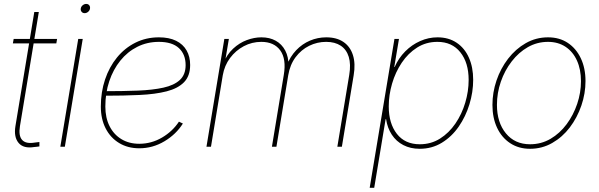

<svg xmlns="http://www.w3.org/2000/svg" viewBox="-20 -729 2977 954"><path d="M263.7 -535.6 259.8 -513.2H43.9L47.9 -535.6ZM150.4 -669.4H172.9L79.1 -102.1Q71.3 -54.7 89.8 -33.9Q108.4 -13.2 151.9 -20.5Q157.7 -21 163.8 -22Q169.9 -22.9 175.8 -23.4V-1.5Q169.4 -0.5 163.1 0.2Q156.7 1 150.4 1.5Q96.7 10.3 72.3 -19Q47.9 -48.3 56.6 -102.1Z M279.8 0 368.7 -535.6H391.1L302.2 0ZM400.4 -663.6Q391.1 -663.6 385.5 -670.4Q379.9 -677.2 381.3 -686.5Q382.8 -696.3 390.9 -702.9Q398.9 -709.5 408.2 -709.5Q418 -709.5 423.3 -702.9Q428.7 -696.3 427.2 -686.5Q425.8 -677.2 418 -670.4Q410.2 -663.6 400.4 -663.6Z M671.9 7.8Q615.2 7.8 572 -18.3Q528.8 -44.4 504.9 -91.1Q481 -137.7 481 -199.7Q481 -271.5 502 -334Q522.9 -396.5 561.5 -443.6Q600.1 -490.7 653.1 -517.1Q706.1 -543.5 769.5 -543.5Q820.3 -543.5 855 -526.4Q889.6 -509.3 907.2 -478.3Q924.8 -447.3 924.8 -406.2Q924.8 -351.6 894.5 -320.6Q864.3 -289.6 807.9 -275.1Q751.5 -260.7 673.1 -257.1Q594.7 -253.4 499 -253.4V-275.9Q590.3 -275.9 664.6 -278.8Q738.8 -281.7 792 -293.5Q845.2 -305.2 873.8 -331.8Q902.3 -358.4 902.3 -405.3Q902.3 -459 868.9 -490Q835.4 -521 769.5 -521Q710.9 -521 662.1 -496.3Q613.3 -471.7 577.9 -427.7Q542.5 -383.8 522.9 -325.4Q503.4 -267.1 503.4 -199.7Q503.4 -143.6 524.4 -102.1Q545.4 -60.5 583.3 -37.6Q621.1 -14.6 671.9 -14.6Q732.4 -14.6 784.9 -45.4Q837.4 -76.2 869.1 -124.5L888.7 -115.2Q855 -61.5 796.9 -26.9Q738.8 7.8 671.9 7.8Z M1005.9 0 1094.7 -535.6H1117.2L1096.2 -410.6L1088.4 -411.6Q1106.9 -458 1138.2 -487.1Q1169.4 -516.1 1206.3 -529.8Q1243.2 -543.5 1278.8 -543.5Q1319.8 -543.5 1350.1 -526.6Q1380.4 -509.8 1397.2 -478Q1414.1 -446.3 1413.6 -401.9L1404.8 -403.8Q1421.9 -448.2 1451.7 -479.5Q1481.4 -510.7 1520 -527.1Q1558.6 -543.5 1601.1 -543.5Q1652.8 -543.5 1686.5 -520.5Q1720.2 -497.6 1733.6 -455.3Q1747.1 -413.1 1737.3 -355L1678.7 0H1656.2L1715.3 -356.9Q1724.1 -409.7 1712.9 -446.3Q1701.7 -482.9 1672.9 -502Q1644 -521 1600.6 -521Q1556.2 -521 1516.4 -501.5Q1476.6 -481.9 1448.7 -444.8Q1420.9 -407.7 1412.1 -355L1353.5 0H1331.1L1390.1 -356.9Q1403.3 -436 1372.6 -478.5Q1341.8 -521 1278.3 -521Q1231.9 -521 1191.4 -499.5Q1150.9 -478 1123 -440.7Q1095.2 -403.3 1086.9 -355L1028.3 0Z M1816.9 204.1 1939.9 -535.6H1962.4L1939 -396H1940.9Q1960.4 -440.4 1993.4 -473.6Q2026.4 -506.8 2067.9 -525.1Q2109.4 -543.5 2153.8 -543.5Q2209 -543.5 2248.8 -516.8Q2288.6 -490.2 2309.8 -442.6Q2331.1 -395 2331.1 -332.5Q2331.1 -271.5 2312.5 -210.7Q2293.9 -149.9 2259.3 -99.9Q2224.6 -49.8 2175.5 -19.8Q2126.5 10.3 2065.4 10.3Q2019.5 10.3 1984.1 -8.1Q1948.7 -26.4 1926.8 -59.8Q1904.8 -93.3 1898.4 -136.7H1896L1839.4 204.1ZM2065.9 -12.2Q2121.6 -12.2 2166.3 -40.3Q2210.9 -68.4 2242.9 -115.2Q2274.9 -162.1 2291.7 -218.8Q2308.6 -275.4 2308.6 -332Q2308.6 -417.5 2267.3 -469.2Q2226.1 -521 2153.3 -521Q2097.2 -521 2052.5 -492.7Q2007.8 -464.4 1976.3 -417.5Q1944.8 -370.6 1928.2 -313.7Q1911.6 -256.8 1911.6 -200.2Q1911.6 -115.7 1951.9 -64Q1992.2 -12.2 2065.9 -12.2Z M2613.8 10.3Q2557.1 10.3 2514.9 -17.6Q2472.7 -45.4 2449.7 -94.5Q2426.8 -143.6 2426.8 -207.5Q2426.8 -269.5 2447 -329.1Q2467.3 -388.7 2504.6 -437.3Q2542 -485.8 2592.5 -514.6Q2643.1 -543.5 2703.1 -543.5Q2759.8 -543.5 2801.3 -515.9Q2842.8 -488.3 2866 -439.2Q2889.2 -390.1 2889.2 -326.2Q2889.2 -264.6 2868.7 -204.6Q2848.1 -144.5 2811.3 -95.9Q2774.4 -47.4 2723.9 -18.6Q2673.3 10.3 2613.8 10.3ZM2613.8 -12.2Q2669.4 -12.2 2715.6 -39.3Q2761.7 -66.4 2795.4 -111.8Q2829.1 -157.2 2847.9 -212.9Q2866.7 -268.6 2866.7 -325.7Q2866.7 -383.8 2846.9 -427.7Q2827.1 -471.7 2790.3 -496.3Q2753.4 -521 2702.6 -521Q2648.9 -521 2603 -494.9Q2557.1 -468.8 2522.5 -423.8Q2487.8 -378.9 2468.5 -323Q2449.2 -267.1 2449.2 -208Q2449.2 -120.6 2493.7 -66.4Q2538.1 -12.2 2613.8 -12.2Z"/></svg>

Font: Inter 20pt Thin
Style: Italic
Weight: 250
Italic angle: -9.3988°
Version: Version 4.001;git-66647c0bb